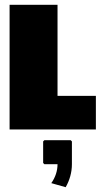

<svg xmlns="http://www.w3.org/2000/svg" viewBox="-20 -540 430 801"><path d="M194 224 254 241C270 213 280 180 280 145V50L275 45H165L160 50V140L165 145H220C220 173 211 200 194 224ZM20 -520V0H380V-140H220V-520Z"/></svg>

Font: MikodacsPCS
Style: Regular
Weight: 900
Designer: gluk (gluksza@wp.pl)
Foundry: gluk (gluksza@wp.pl)
Version: Version 0.27